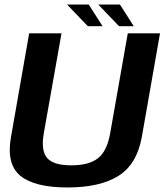

<svg xmlns="http://www.w3.org/2000/svg" viewBox="-20 -822 725 846"><path d="M277 4Q421 4 502.2 -47.2Q583.5 -98.5 605 -219L685 -675H543L465.5 -235Q452 -157 412.2 -125.2Q372.5 -93.5 294 -93.5Q216.5 -93.5 188 -125.5Q159.5 -157.5 173 -235L251 -675H108.5L28.5 -219Q7 -98.5 70 -47.2Q133 4 277 4ZM504.5 -706.5H569.5L508.5 -802H413ZM367 -706.5H432L371 -802H275.5Z"/></svg>

Font: Anybody Thin SemiBold
Style: Italic
Weight: 600
Italic angle: -10°
Version: Version 1.113;gftools[0.9.25]